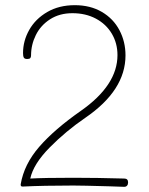

<svg xmlns="http://www.w3.org/2000/svg" viewBox="-20 -726 575 742"><path d="M475 -21Q475 -13 471 -8.5Q467 -4 460 -4Q448 -4 402 -6Q297 -9 263 -9Q148 -9 67 -5Q59 -5 60 -14Q73 -91 131.5 -158.5Q190 -226 293 -298Q434 -397 434 -513Q434 -559 412 -596Q390 -633 350.5 -654Q311 -675 260 -675Q210 -675 173.5 -651.5Q137 -628 118.5 -590.5Q100 -553 100 -512Q100 -505 97 -501.5Q94 -498 85 -498Q75 -498 72 -503.5Q69 -509 69 -521Q69 -568 93 -610.5Q117 -653 162.5 -679.5Q208 -706 269 -706Q329 -706 373.5 -680Q418 -654 441.5 -609.5Q465 -565 465 -512Q465 -377 310 -271Q234 -219 171.5 -155.5Q109 -92 97 -36Q150 -39 263 -39Q355 -39 460 -36Q475 -36 475 -21Z"/></svg>

Font: Mali ExtraLight
Style: Regular
Weight: 275
Version: Version 1.000; ttfautohint (v1.6)